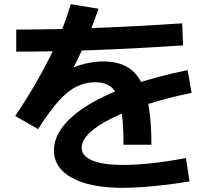

<svg xmlns="http://www.w3.org/2000/svg" viewBox="-20 -840 1040 922"><path d="M573 -145Q573 -259 561 -324.5Q549 -390 519 -417.5Q489 -445 437 -445Q389 -445 345.5 -423Q302 -401 258.5 -351.5Q215 -302 163 -220L53 -283Q104 -359 142 -423.5Q180 -488 211.5 -550Q243 -612 269.5 -677Q296 -742 320 -820L453 -798Q422 -708 388 -631Q354 -554 314 -479L289 -495Q331 -519 380 -532Q429 -545 476 -545Q560 -545 610.5 -505Q661 -465 684 -377Q707 -289 707 -145ZM568 62Q414 62 326.5 14.5Q239 -33 239 -118Q239 -177 283 -233.5Q327 -290 410.5 -340Q494 -390 612.5 -431.5Q731 -473 881 -503L900 -394Q779 -369 682 -337.5Q585 -306 515.5 -271.5Q446 -237 409 -201Q372 -165 372 -130Q372 -91 423 -69.5Q474 -48 570 -48Q630 -48 706 -56Q782 -64 873 -81L890 31Q839 40 781 47Q723 54 668 58Q613 62 568 62ZM58 -698Q409 -698 855 -728L859 -622Q410 -592 58 -592Z"/></svg>

Font: M PLUS 2
Style: Bold
Weight: 700
Designer: Coji Morishita
Foundry: UNDERFOREST DESIGN
Version: Version 1.001